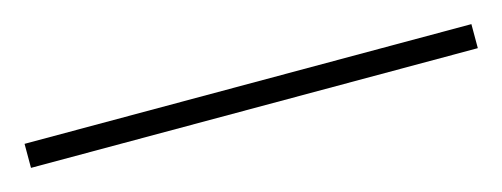

<svg xmlns="http://www.w3.org/2000/svg" viewBox="-23 -869 505 193"><g transform="rotate(-15 229.5 -772.5)"><path d="M462 -760V-785H-3V-760Z"/></g></svg>

Font: Noto Sans Sinhala UI SemiCondensed Thin
Style: Regular
Weight: 100
Width: 4
Designer: Jelle Bosma - Monotype Design Team
Foundry: Monotype Imaging Inc.
Version: Version 2.006